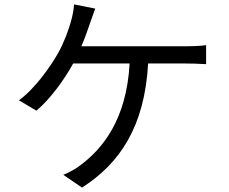

<svg xmlns="http://www.w3.org/2000/svg" viewBox="-20 -812 1040 871"><path d="M349 -602C365 -638 377 -674 387 -703C394 -724 404 -750 412 -773L316 -792C314 -763 308 -736 301 -712C290 -674 272 -622 244 -572C210 -511 138 -409 66 -357L145 -310C204 -358 271 -449 312 -524H568C554 -270 446 -139 348 -65C326 -47 295 -30 267 -19L352 39C524 -71 636 -238 652 -524H821C844 -524 883 -523 915 -521V-607C886 -603 846 -602 821 -602Z"/></svg>

Font: Noto Sans Japanese Regular
Style: Regular
Weight: 400
Designer: Ryoko NISHIZUKA (kana & ideographs); Paul D. Hunt (Latin, Greek & Cyrillic); Wenlong ZHANG (bopomofo); Sandoll Communica
Foundry: Adobe Systems Incorporated
Version: Version 1.000;PS 1;hotconv 1.0.78;makeotf.lib2.5.61930